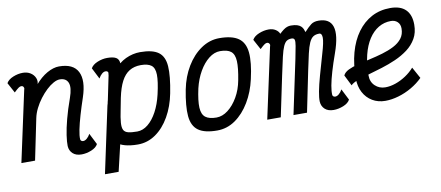

<svg xmlns="http://www.w3.org/2000/svg" viewBox="-71 -909 3142 1369"><g transform="rotate(-10 1500.0 -225.0)"><path d="M533 -121 574 -40Q561 -15 525 -0.5Q489 14 454 14Q414 14 391 -7Q368 -28 366 -62Q365 -91 372 -139.5Q379 -188 396 -253Q413 -318 441 -396Q467 -469 452.5 -504.5Q438 -540 392 -540Q372 -540 346.5 -526Q321 -512 295 -487.5Q269 -463 245.5 -432Q222 -401 204.5 -366Q187 -331 180 -296L119 0H20L130 -509Q130 -512 132 -516.5Q134 -521 132 -526Q130 -533 125.5 -536.5Q121 -540 113 -540Q105 -540 94.5 -533Q84 -526 61 -504L21 -578Q35 -603 70.5 -617.5Q106 -632 141 -632Q173 -632 196.5 -617Q220 -602 230 -577.5Q240 -553 229 -525L226 -528Q270 -580 316.5 -606Q363 -632 403 -632Q506 -632 539 -567Q572 -502 533 -385Q511 -320 494.5 -263.5Q478 -207 469 -163Q460 -119 462 -93Q463 -86 468.5 -82Q474 -78 482 -78Q495 -78 509 -90Q523 -102 533 -121Z M990 -632Q1079 -632 1122 -601Q1165 -570 1170 -498.5Q1175 -427 1151 -305Q1133 -213 1091.5 -140.5Q1050 -68 991 -27Q932 14 862 14Q834 14 810.5 11Q787 8 769 3Q751 -2 737 -9L692 182H593L693 -286Q694 -291 695.5 -297.5Q697 -304 700 -313Q701 -316 701.5 -321.5Q702 -327 705 -335L741 -509Q741 -513 741.5 -517Q742 -521 743 -526Q742 -533 737 -536.5Q732 -540 724 -540Q711 -540 697.5 -528.5Q684 -517 673 -497L632 -578Q646 -603 681.5 -617.5Q717 -632 752 -632Q796 -632 816.5 -619.5Q837 -607 838 -578Q860 -596 885.5 -608Q911 -620 937.5 -626Q964 -632 990 -632ZM1061 -313Q1082 -404 1081 -453Q1080 -502 1055 -521Q1030 -540 979 -540Q931 -540 896 -518.5Q861 -497 837.5 -452Q814 -407 799 -335L783 -252Q771 -195 768.5 -160Q766 -125 775 -107.5Q784 -90 808 -84Q832 -78 873 -78Q914 -78 951 -108Q988 -138 1016.5 -191Q1045 -244 1061 -313Z M1436 14Q1345 14 1300 -18.5Q1255 -51 1248.5 -123Q1242 -195 1265 -313Q1283 -404 1326.5 -476Q1370 -548 1431.5 -590Q1493 -632 1564 -632Q1655 -632 1701.5 -599.5Q1748 -567 1755 -495Q1762 -423 1735 -305Q1715 -215 1671.5 -142.5Q1628 -70 1568 -28Q1508 14 1436 14ZM1447 -78Q1490 -78 1530.5 -109Q1571 -140 1602 -193.5Q1633 -247 1645 -313Q1662 -400 1659.5 -449.5Q1657 -499 1631.5 -519.5Q1606 -540 1553 -540Q1511 -540 1471.5 -509Q1432 -478 1401.5 -425Q1371 -372 1355 -305Q1336 -218 1338.5 -168.5Q1341 -119 1367.5 -98.5Q1394 -78 1447 -78Z M2279 14Q2239 14 2216 -7Q2193 -28 2191 -62Q2190 -90 2198.5 -135Q2207 -180 2225 -244.5Q2243 -309 2268 -395Q2292 -475 2291.5 -507.5Q2291 -540 2271 -540Q2244 -540 2227 -528.5Q2210 -517 2197.5 -489Q2185 -461 2174 -413Q2163 -365 2148 -293L2088 0H1990L2073 -392Q2085 -451 2090.5 -483Q2096 -515 2092 -527.5Q2088 -540 2071 -540Q2050 -540 2036 -531Q2022 -522 2010.5 -496.5Q1999 -471 1987.5 -421.5Q1976 -372 1959 -291L1898 0H1800L1910 -509Q1910 -512 1912 -516.5Q1914 -521 1912 -526Q1907 -540 1893 -540Q1885 -540 1874.5 -533Q1864 -526 1841 -504L1801 -578Q1815 -603 1850.5 -617.5Q1886 -632 1921 -632Q1950 -632 1970.5 -619Q1991 -606 1998 -587Q2015 -603 2028.5 -613Q2042 -623 2055 -627.5Q2068 -632 2082 -632Q2109 -632 2126.5 -626.5Q2144 -621 2154 -611.5Q2164 -602 2169 -590.5Q2174 -579 2177 -568Q2207 -601 2227.5 -616.5Q2248 -632 2282 -632Q2363 -632 2382.5 -570Q2402 -508 2358 -384Q2333 -314 2316.5 -258Q2300 -202 2292.5 -160.5Q2285 -119 2287 -93Q2288 -86 2293.5 -82Q2299 -78 2307 -78Q2320 -78 2334 -90Q2348 -102 2358 -121L2399 -40Q2386 -15 2350 -0.5Q2314 14 2279 14Z M2882 -186 2927 -104Q2892 -69 2845.5 -42Q2799 -15 2749 -0.5Q2699 14 2654 14Q2601 14 2560 -10.5Q2519 -35 2496 -78.5Q2473 -122 2473 -178Q2473 -282 2496 -365.5Q2519 -449 2562.5 -508.5Q2606 -568 2666 -600Q2726 -632 2801 -632Q2875 -632 2912.5 -594.5Q2950 -557 2950 -486Q2950 -428 2925.5 -385.5Q2901 -343 2860.5 -312.5Q2820 -282 2770 -260Q2720 -238 2668 -222Q2616 -206 2568.5 -192.5Q2521 -179 2485.5 -166Q2450 -153 2435 -137L2396 -215Q2406 -237 2435.5 -251.5Q2465 -266 2506.5 -276.5Q2548 -287 2595.5 -297.5Q2643 -308 2689 -321.5Q2735 -335 2773 -354.5Q2811 -374 2833.5 -403Q2856 -432 2856 -475Q2856 -505 2837.5 -522.5Q2819 -540 2790 -540Q2741 -540 2700 -515.5Q2659 -491 2629 -445Q2599 -399 2582.5 -333Q2566 -267 2566 -184Q2566 -138 2596.5 -109.5Q2627 -81 2670 -81Q2706 -81 2745 -94.5Q2784 -108 2820 -132Q2856 -156 2882 -186Z"/></g></svg>

Font: Victor Mono Thin
Style: Italic
Weight: 100
Italic angle: -12°
Monospace: yes
Designer: Rune Bjørnerås
Version: Version 1.561;gftools[0.9.30]